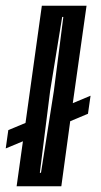

<svg xmlns="http://www.w3.org/2000/svg" viewBox="-31 -650 351 670"><path d="M27 0 49 -157 -11 -132 -2 -196 58 -221 115 -630H271L223 -290L285 -316L276 -253L214 -227L183 0ZM108 -47H112L157 -333L190 -591H186L144 -333Z"/></svg>

Font: Alumni Sans Inline One
Style: Italic
Weight: 400
Italic angle: -8°
Designer: Robert E. Leuschke
Foundry: Robert E. Leuschke
Version: Version 1.100; ttfautohint (v1.8.3)